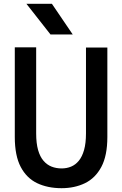

<svg xmlns="http://www.w3.org/2000/svg" viewBox="-20 -976 640 1006"><path d="M302.5 10Q230 10 174.8 -16.2Q119.5 -42.5 88.5 -101.5Q57.5 -160.5 57.5 -258V-728H169.5V-277Q169.5 -225.5 179.5 -190.2Q189.5 -155 207.8 -133.8Q226 -112.5 250.2 -103Q274.5 -93.5 303 -93.5Q329.5 -93.5 352.5 -103Q375.5 -112.5 393 -133.8Q410.5 -155 420.5 -190.2Q430.5 -225.5 430.5 -277V-727H542.5V-258Q542.5 -160.5 511 -101.5Q479.5 -42.5 425.2 -16.2Q371 10 302.5 10ZM244.5 -795.5 118.5 -956H252L361 -795.5Z"/></svg>

Font: Spline Sans Mono Medium
Style: Regular
Weight: 500
Monospace: yes
Version: Version 1.004